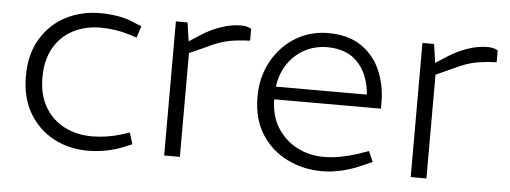

<svg xmlns="http://www.w3.org/2000/svg" viewBox="-40 -600 1876 706"><g transform="rotate(5 897.5 -247.0)"><path d="M304 7Q232 7 175.5 -23.5Q119 -54 85.5 -110.5Q52 -167 52 -247Q52 -328 86.5 -385Q121 -442 178 -471.5Q235 -501 305 -501Q337 -501 370.5 -495.5Q404 -490 434 -476L459 -466L445 -423L417 -432Q391 -440 364 -444Q337 -448 312 -448Q254 -448 209 -424.5Q164 -401 138.5 -356Q113 -311 113 -247Q113 -184 139 -139Q165 -94 210.5 -70.5Q256 -47 314 -47Q339 -47 366 -51Q393 -55 419 -63L451 -73L464 -31L435 -19Q404 -6 370 0.5Q336 7 304 7Z M584 0V-495H627L637 -426L679 -453Q711 -474 749.5 -487.5Q788 -501 824 -501Q834 -501 843.5 -499Q853 -497 862 -492V-448Q825 -447 789 -441Q753 -435 702 -410L642 -383V0Z M1166 7Q1098 7 1038.5 -22Q979 -51 943 -107.5Q907 -164 907 -246Q907 -300 925 -346Q943 -392 975.5 -427Q1008 -462 1051.5 -481.5Q1095 -501 1146 -501Q1220 -501 1268 -468.5Q1316 -436 1339.5 -382Q1363 -328 1363 -263V-241H969Q970 -178 998.5 -134.5Q1027 -91 1071.5 -68.5Q1116 -46 1168 -46Q1200 -46 1231 -52Q1262 -58 1293 -68L1333 -82L1350 -43L1311 -26Q1278 -11 1240.5 -2Q1203 7 1166 7ZM971 -288H1307Q1301 -362 1260.5 -405.5Q1220 -449 1147 -449Q1103 -449 1065.5 -429.5Q1028 -410 1003 -374Q978 -338 971 -288Z M1494 0V-495H1537L1547 -426L1589 -453Q1621 -474 1659.5 -487.5Q1698 -501 1734 -501Q1744 -501 1753.5 -499Q1763 -497 1772 -492V-448Q1735 -447 1699 -441Q1663 -435 1612 -410L1552 -383V0Z"/></g></svg>

Font: REM ExtraLight
Style: Regular
Weight: 250
Designer: Octavio Pardo
Foundry: Ashler Design
Version: Version 1.005;gftools[0.9.28]